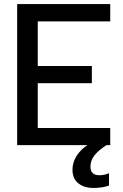

<svg xmlns="http://www.w3.org/2000/svg" viewBox="-20 -719 611 951"><path d="M167 -613V-392H435V-307H167V-85H526V0H507Q467 26 447.5 51Q428 76 428 106Q428 149 472 149Q497 149 520 139V200Q487 212 443 212Q397 212 368 189Q339 166 339 122Q339 85 359.5 53Q380 21 413 0H65V-699H526V-613Z"/></svg>

Font: Prompt
Style: Regular
Weight: 400
Designer: Katatrad Team
Foundry: CadsonDemak
Version: Version 1.001